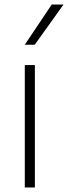

<svg xmlns="http://www.w3.org/2000/svg" viewBox="-20 -828 300 848"><path d="M89.5 0V-540.5H134V0ZM89.5 -630.5 208.5 -808H260.5L133.5 -630.5Z"/></svg>

Font: Encode Sans Semi Expanded ExtraLight
Style: Regular
Weight: 200
Width: 6
Designer: Multiple Designers
Foundry: Impallari Type
Version: Version 3.000; ttfautohint (v1.8.3) -l 8 -r 50 -G 200 -x 14 